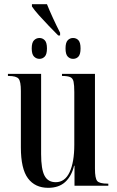

<svg xmlns="http://www.w3.org/2000/svg" viewBox="-20 -890 560 920"><path d="M259 -720Q238 -741 213.5 -766.5Q189 -792 167 -816.5Q145 -841 133 -859V-870H205Q216 -842 233.5 -804Q251 -766 268 -733V-720ZM169 -608Q154 -608 143 -619Q132 -630 132 -658Q132 -686 143 -697Q154 -708 169 -708Q184 -708 194.5 -697Q205 -686 205 -658Q205 -630 194.5 -619Q184 -608 169 -608ZM330 -608Q315 -608 304.5 -619Q294 -630 294 -658Q294 -686 304.5 -697Q315 -708 330 -708Q346 -708 356 -697Q366 -686 366 -658Q366 -630 356 -619Q346 -608 330 -608ZM211 10Q148 10 114 -35.5Q80 -81 80 -184V-454Q80 -500 69 -513Q58 -526 21 -526H18V-536H177V-152Q177 -79 193.5 -48Q210 -17 247 -17Q291 -17 313.5 -65Q336 -113 336 -196V-449Q336 -482 332.5 -498.5Q329 -515 316.5 -520.5Q304 -526 279 -526H277V-536H435V-82Q435 -35 446 -22.5Q457 -10 496 -10H499V0H337V-96H335Q323 -46 292.5 -18Q262 10 211 10Z"/></svg>

Font: Noto Serif Display ExtraCondensed Medium
Style: Regular
Weight: 500
Width: 2
Designer: Monotype Design Team
Foundry: Monotype Imaging Inc.
Version: Version 2.009